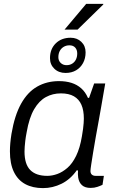

<svg xmlns="http://www.w3.org/2000/svg" viewBox="-20 -955 589 987"><path d="M201 12Q148 12 110 -8.5Q72 -29 51.5 -71Q31 -113 31 -177Q31 -197 33 -219.5Q35 -242 39 -267Q55 -362 88.5 -422Q122 -482 171.5 -510Q221 -538 283 -538Q319 -538 347.5 -529Q376 -520 397.5 -501Q419 -482 432 -452H438L464 -526H521L500 -405Q495 -375 487.5 -334.5Q480 -294 472.5 -252Q465 -210 459 -173Q453 -136 449 -110Q445 -84 445 -76Q445 -64 452 -57.5Q459 -51 472 -51H514L507 -5Q497 0 481 5.5Q465 11 446 11Q417 11 401.5 -3Q386 -17 382 -42Q381 -50 380.5 -59Q380 -68 381 -78L375 -80Q342 -33 296.5 -10.5Q251 12 201 12ZM223 -51Q248 -51 274.5 -60.5Q301 -70 326.5 -92Q352 -114 371.5 -154Q391 -194 401 -254Q405 -276 407 -292.5Q409 -309 410 -322Q411 -335 411 -345Q411 -388 398.5 -416.5Q386 -445 360 -460Q334 -475 293 -475Q251 -475 216 -456Q181 -437 155.5 -393.5Q130 -350 117 -275Q112 -249 110 -231.5Q108 -214 107 -200.5Q106 -187 106 -176Q106 -111 135.5 -81Q165 -51 223 -51ZM317 -580Q282 -580 259.5 -601.5Q237 -623 237 -656Q237 -703 266.5 -732Q296 -761 343 -761Q376 -761 398 -740Q420 -719 420 -686Q420 -655 407 -631Q394 -607 371 -593.5Q348 -580 317 -580ZM322 -620Q339 -620 351.5 -628Q364 -636 370.5 -649.5Q377 -663 377 -680Q377 -699 366.5 -710.5Q356 -722 337 -722Q320 -722 307 -714Q294 -706 287 -692.5Q280 -679 280 -661Q280 -643 292 -631.5Q304 -620 322 -620ZM312 -803 423 -935H511V-932L379 -803Z"/></svg>

Font: Archivo SemiBold Light
Style: Italic
Weight: 300
Italic angle: -10°
Version: Version 2.001